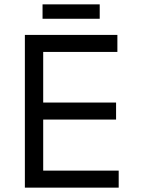

<svg xmlns="http://www.w3.org/2000/svg" viewBox="-20 -860 652 880"><path d="M94 0V-700H518V-622H178V-390H512V-312H178V-78H524V0ZM175 -774V-840H437V-774Z"/></svg>

Font: Space Mono
Style: Regular
Weight: 400
Monospace: yes
Designer: Colophon Foundry + Benjamin Critton
Foundry: Colophon Foundry & Benjamin Critton
Version: Version 1.003; ttfautohint (v1.8.4.7-5d5b)